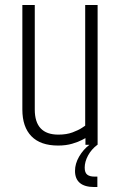

<svg xmlns="http://www.w3.org/2000/svg" viewBox="-20 -583 488 773"><path d="M323 -563H373V0H324V-27Q324 -27 310 -19.5Q296 -12 271 -4.5Q246 3 214 3Q143 3 106.5 -34.5Q70 -72 70 -142V-563H120V-142Q120 -41 215 -41Q248 -41 272 -50Q296 -59 309.5 -68Q323 -77 323 -77ZM340 0H372Q348 18 334.5 43Q321 68 321 92Q321 112 331 120Q341 128 360 128H372V170H360Q321 170 301.5 153.5Q282 137 282 105Q282 76 298.5 47.5Q315 19 340 0Z"/></svg>

Font: Khand Variable Light
Style: Regular
Weight: 300
Designer: Satya Rajpurohit
Foundry: Indian Type Foundry
Version: Version 3.000